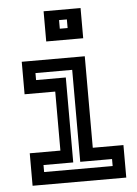

<svg xmlns="http://www.w3.org/2000/svg" viewBox="-53 -791 593 833"><g transform="rotate(-5 243.0 -375.0)"><path d="M168.5 -618.5V-750H329.5V-618.5ZM232 -668.5H266V-706H232ZM55 0V-141.5H188.5V-398.5H55V-540H329.5V-141.5H463V0ZM110 -55H408.5V-85.5H270V-486H110V-455.5H239.5V-85.5H110Z"/></g></svg>

Font: Tourney SemiBold
Style: Regular
Weight: 600
Version: Version 1.015